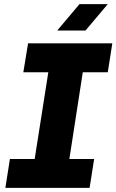

<svg xmlns="http://www.w3.org/2000/svg" viewBox="-20 -910 564 930"><path d="M6 0 28 -140H148L214 -560H93L116 -700H524L502 -560H381L316 -140H436L414 0ZM257 -762 365 -890H502L394 -762Z"/></svg>

Font: MuseoModerno Thin
Style: Bold Italic
Weight: 700
Italic angle: -9°
Version: Version 1.003